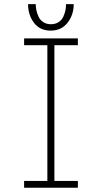

<svg xmlns="http://www.w3.org/2000/svg" viewBox="-20 -880 490 900"><path d="M325.5 -860.5Q325.5 -810.5 296.8 -773.5Q268 -736.5 217.5 -736.5Q167 -736.5 139.2 -773.2Q111.5 -810 111.5 -860.5H147.5Q147.5 -846.5 150.5 -832.2Q153.5 -818 160.5 -802.2Q167.5 -786.5 182.5 -776.5Q197.5 -766.5 218.5 -766.5Q240 -766.5 255 -776.5Q270 -786.5 277 -802.2Q284 -818 286.8 -832.2Q289.5 -846.5 289.5 -860.5ZM345 -668H235V-32H345V0H93V-32H202V-668H93V-700H345Z"/></svg>

Font: League Mono Condensed Thin
Style: Regular
Weight: 100
Width: 1
Designer: Tyler Finck
Foundry: The League of Moveable Type / Tyler Finck
Version: Version 2.210